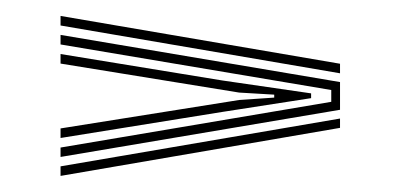

<svg xmlns="http://www.w3.org/2000/svg" viewBox="-20 -516 503 241"><path d="M56 -484V-496L406.8 -436V-424ZM56 -319V-330.8L395.8 -388.2V-403L56 -460.2V-472.2L406.8 -413V-378.2ZM56 -342.8V-354.8L280.2 -390.5L324.2 -393.5V-397.2L280.2 -399.8L56 -436.2V-448.2L259 -415L370.5 -398.8V-392.8L259 -375.5ZM56 -295.2V-307.2L406.8 -367.2V-355.5Z"/></svg>

Font: Big Shoulders Inline Text Thin Light
Style: Regular
Weight: 300
Version: Version 2.002